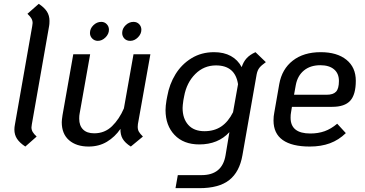

<svg xmlns="http://www.w3.org/2000/svg" viewBox="-20 -753 1903 1001"><path d="M55 -78Q55 -90 58 -105L148 -617Q150 -629 150 -633Q150 -646 143.5 -657Q137 -668 123 -681L182 -733Q211 -714 224.5 -693Q238 -672 238 -644Q238 -626 236 -617L146 -105Q144 -93 144 -89Q144 -76 150.5 -65Q157 -54 171 -41L112 11Q83 -8 69 -29Q55 -50 55 -78Z M698 -92Q698 -77 704 -66.5Q710 -56 725 -41L662 11Q632 -8 619.5 -29.5Q607 -51 608 -81Q579 -39 537.5 -14Q496 11 442 11Q378 11 340 -22Q302 -55 302 -116Q302 -127 306 -153L362 -470H450L395 -160Q393 -151 393 -134Q393 -98 413 -78Q433 -58 471 -58Q526 -58 564 -95Q602 -132 626 -188L676 -470H764L699 -106Q698 -101 698 -92ZM449 -581Q449 -604 467 -621.5Q485 -639 508 -639Q525 -639 536.5 -627Q548 -615 548 -598Q548 -576 530 -558Q512 -540 490 -540Q473 -540 461 -552Q449 -564 449 -581ZM617 -581Q617 -604 635 -621.5Q653 -639 676 -639Q694 -639 705.5 -627Q717 -615 717 -598Q717 -576 699 -558Q681 -540 659 -540Q640 -540 628.5 -552Q617 -564 617 -581Z M1366 -429Q1342 -412 1332 -399Q1322 -386 1318 -365L1244 56Q1229 143 1175.5 185.5Q1122 228 1019 228H895L907 160H1031Q1139 160 1156 56L1176 -64Q1117 0 1019 0Q937 0 890 -49.5Q843 -99 843 -179Q843 -200 848 -230L852 -251Q863 -314 895 -366Q927 -418 978.5 -449.5Q1030 -481 1096 -481Q1147 -481 1183.5 -461Q1220 -441 1240 -403Q1249 -431 1266 -449.5Q1283 -468 1312 -481ZM1195 -168 1221 -314Q1206 -412 1106 -412Q1043 -412 998 -367Q953 -322 940 -251L936 -230Q932 -202 932 -190Q932 -135 961.5 -102Q991 -69 1046 -69Q1097 -69 1133.5 -93.5Q1170 -118 1195 -168Z M1497 -165Q1495 -156 1495 -139Q1495 -57 1598 -57Q1639 -57 1672.5 -69Q1706 -81 1738 -108L1783 -59Q1746 -23 1700 -6Q1654 11 1595 11Q1502 11 1454 -23Q1406 -57 1406 -125Q1406 -147 1410 -166L1436 -315Q1450 -393 1506.5 -437Q1563 -481 1652 -481Q1737 -481 1786 -441.5Q1835 -402 1835 -332Q1835 -260 1806 -228Q1777 -196 1712 -196H1502ZM1522 -309 1513 -259H1683Q1717 -259 1732 -275Q1747 -291 1747 -331Q1747 -370 1721.5 -391.5Q1696 -413 1650 -413Q1598 -413 1564.5 -385.5Q1531 -358 1522 -309Z"/></svg>

Font: KoHo Medium
Style: Italic
Weight: 500
Italic angle: -10°
Designer: Cadson Demak & Katatrad Team
Foundry: Cadson Demak Co.,Ltd.
Version: Version 1.000